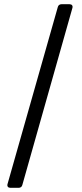

<svg xmlns="http://www.w3.org/2000/svg" viewBox="-20 -730 387 910"><path d="M253.9 -696.3 15.6 142.6C12.7 153.3 18.6 160.2 29.3 160.2H68.4C77.1 160.2 84 155.3 85.9 146.5L323.2 -692.4C326.2 -703.1 320.3 -710 309.6 -710H271.5C262.7 -710 255.9 -705.1 253.9 -696.3Z"/></svg>

Font: Ed Sans Neue Medium
Style: Regular
Weight: 500
Designer: Stephen Hutchings
Version: Version 1.004;PS 001.004;hotconv 1.0.88;makeotf.lib2.5.64775